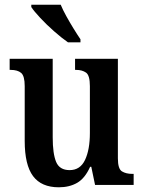

<svg xmlns="http://www.w3.org/2000/svg" viewBox="-20 -786 610 816"><path d="M230 10Q156 10 120.5 -37.5Q85 -85 85 -187V-420Q85 -463 70 -476Q55 -489 25 -489H21V-536H204V-202Q204 -133 218.5 -98Q233 -63 276 -63Q321 -63 341.5 -106.5Q362 -150 362 -221V-420Q362 -466 345.5 -477.5Q329 -489 303 -489H299V-536H481V-113Q481 -68 498.5 -57.5Q516 -47 542 -47H548V0H384L368 -77H363Q341 -28 308 -9Q275 10 230 10ZM269 -606Q243 -624 210.5 -652.5Q178 -681 151 -710Q124 -739 113 -756V-766H238Q247 -744 262 -717Q277 -690 293 -664Q309 -638 322 -619V-606Z"/></svg>

Font: Noto Serif Myanmar Cond SemBd
Style: Regular
Weight: 600
Width: 3
Designer: Ben Mitchell and the Monotype Design Team
Foundry: Monotype Imaging Inc.
Version: Version 2.106; ttfautohint (v1.8.4.7-5d5b)